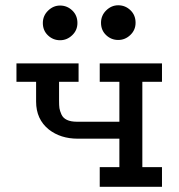

<svg xmlns="http://www.w3.org/2000/svg" viewBox="-20 -715 684 735"><path d="M43 -401.9V-472.2H280.8V-401.9H206.1V-329.1Q206.1 -311 207.5 -301Q209 -291 215.1 -277.1Q221.2 -263.2 236.1 -256.1Q251 -249 274.9 -249H437V-401.9H361.8V-472.2H600.1V-401.9H524.9V-75.2H600.1V0H361.8V-75.2H437V-184.1H277.8Q211.9 -184.1 167 -219.2Q118.2 -258.3 118.2 -326.2V-401.9ZM144 -627Q144 -654.8 164.1 -674.3Q184.1 -693.8 210 -693.8Q236.8 -693.8 256.6 -675Q276.4 -656.2 276.4 -627Q276.4 -599.1 256.3 -580.1Q236.3 -561 210 -561Q183.1 -561 163.6 -579.6Q144 -598.1 144 -627ZM366.7 -627.9Q366.7 -655.8 386.7 -675.3Q406.7 -694.8 432.6 -694.8Q459.5 -694.8 479.2 -676Q499 -657.2 499 -627.9Q499 -600.1 479 -581.1Q459 -562 432.6 -562Q405.8 -562 386.2 -580.6Q366.7 -599.1 366.7 -627.9Z"/></svg>

Font: CMU Concrete
Style: Bold
Weight: 700
Version: Version 0.7.0